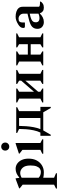

<svg xmlns="http://www.w3.org/2000/svg" viewBox="1104 -1850 976 3225"><g transform="rotate(-90 1592.5 -238.0)"><path d="M38 230V214L103 182V-346L41 -395V-405L199 -464H209L217 -403H223Q260 -435 295 -449.5Q330 -464 370 -464Q417 -464 455.5 -437.5Q494 -411 517 -362.5Q540 -314 540 -247Q540 -166 508.5 -108.5Q477 -51 424.5 -20.5Q372 10 310 10Q258 10 219 0V182L294 214V230ZM299 -387Q261 -387 219 -363V-77Q258 -40 318 -40Q346 -40 370 -56Q394 -72 409.5 -110.5Q425 -149 425 -216Q425 -304 387 -345.5Q349 -387 299 -387Z M742 -571Q713 -571 694 -590.5Q675 -610 675 -639Q675 -668 694 -687Q713 -706 742 -706Q771 -706 790.5 -687Q810 -668 810 -639Q810 -610 790.5 -590.5Q771 -571 742 -571ZM622 0V-16L687 -48V-350L625 -398V-409L793 -464H803V-48L864 -16V0Z M978 -48Q1003 -100 1016 -163Q1029 -226 1033.5 -287Q1038 -348 1038 -392V-406L972 -438V-454H1404V-438L1338 -406V-48H1409V126H1391L1318 0H1014L941 126H923V-48ZM1223 -48V-406H1089V-392Q1089 -347 1084.5 -286Q1080 -225 1068.5 -162Q1057 -99 1035 -48Z M1548 -406 1483 -438V-454H1718V-438L1664 -406V-156L1849 -370V-406L1795 -438V-454H2030V-438L1965 -406V-48L2030 -16V0H1795V-16L1849 -48V-300L1664 -86V-48L1718 -16V0H1483V-16L1548 -48Z M2171 -406 2106 -438V-454H2341V-438L2287 -406V-259H2462V-406L2408 -438V-454H2643V-438L2578 -406V-48L2643 -16V0H2408V-16L2462 -48V-211H2287V-48L2341 -16V0H2106V-16L2171 -48Z M2834 10Q2786 10 2752.5 -19Q2719 -48 2720 -101Q2721 -153 2755 -186.5Q2789 -220 2881 -242L2975 -265V-331Q2975 -368 2950 -391.5Q2925 -415 2890 -415Q2855 -415 2841 -398.5Q2827 -382 2827 -351V-312L2822 -308H2762Q2747 -308 2741 -314Q2735 -320 2735 -338Q2735 -385 2795 -421Q2827 -441 2858.5 -452.5Q2890 -464 2925 -464Q2969 -464 3007 -452Q3045 -440 3068 -414Q3091 -388 3091 -344V-71Q3105 -55 3142 -55H3175L3178 -52V-42Q3166 -22 3141 -6Q3116 10 3077 10Q3039 10 3015.5 -7.5Q2992 -25 2982 -55H2975Q2949 -27 2913 -8.5Q2877 10 2834 10ZM2830 -126Q2830 -94 2848.5 -78.5Q2867 -63 2900 -63Q2919 -63 2936.5 -67Q2954 -71 2975 -80V-227Q2913 -215 2882 -200.5Q2851 -186 2840.5 -168Q2830 -150 2830 -126Z"/></g></svg>

Font: Spectral SemiBold
Style: Regular
Weight: 600
Designer: Jean-Baptiste Levee
Foundry: Production Type
Version: Version 2.001